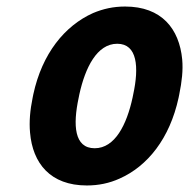

<svg xmlns="http://www.w3.org/2000/svg" viewBox="-20 -558 579 588"><path d="M82 -269 80 -259C72 -220 69 -185 72 -152C80 -58 134 10 246 10C282 10 315 3 346 -11C432 -49 500 -134 527 -259L529 -269C537 -308 541 -343 538 -376C529 -470 475 -538 363 -538C327 -538 296 -531 265 -518C178 -479 109 -394 82 -269ZM388 -269 386 -259C368 -176 332 -104 270 -104C207 -104 203 -175 221 -259L223 -269C241 -351 277 -424 339 -424C401 -424 406 -352 388 -269Z"/></svg>

Font: Asimov
Style: EdgeExtremeIt
Weight: 500
Designer: Google
Version: Version 2.000980: 2014